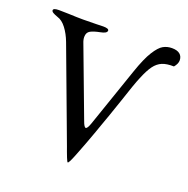

<svg xmlns="http://www.w3.org/2000/svg" viewBox="-123 -783 896 915"><g transform="rotate(20 325.5 -326.0)"><path d="M295 -31 286 -56 242 -174 112 -522Q98 -559 77.5 -586Q57 -613 33 -620Q16 -626 8 -631Q0 -636 0 -642Q0 -653 29 -653L78 -652Q124 -650 151 -650L219 -651Q233 -652 253 -652Q282 -652 282 -641Q282 -627 249 -621Q218 -615 201.5 -606Q185 -597 185 -574Q185 -560 192 -543L322 -197Q332 -169 340 -169Q348 -169 358 -197L462 -499Q487 -572 510 -608.5Q533 -645 553 -656Q573 -667 597 -667Q624 -667 637.5 -655.5Q651 -644 651 -624Q651 -607 635 -588Q599 -589 576 -579.5Q553 -570 536 -547Q519 -524 501 -480Q486 -445 454 -347Q419 -244 404 -204Q401 -196 398 -187Q395 -178 391 -167Q365 -95 351 -60Q348 -52 339.5 -30.5Q331 -9 325 3Q319 15 316 15Q313 15 305 -5Q297 -25 295 -31Z"/></g></svg>

Font: EB Garamond
Style: Regular
Weight: 400
Designer: Georg Duffner and Octavio Pardo
Foundry: Georg Duffner
Version: Version 1.000; ttfautohint (v1.6)